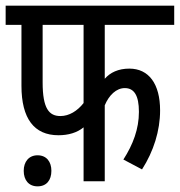

<svg xmlns="http://www.w3.org/2000/svg" viewBox="-20 -642 637 680"><path d="M351 -554H597V-622H0V-554H56V-338C56 -222 101 -163 187 -163C222 -163 253 -172 276 -191V0H351V-269C366 -305 392 -330 422 -330C455 -330 472 -304 472 -246C472 -185 451 -130 417 -77L483 -42C524 -106 547 -179 547 -251C547 -345 507 -399 438 -399C399 -399 370 -385 351 -363ZM131 -554H276V-277C254 -249 225 -231 194 -231C154 -231 131 -257 131 -350ZM64 -37C64 -4 82 18 113 18C145 18 162 -4 162 -37C162 -69 145 -92 113 -92C82 -92 64 -69 64 -37Z"/></svg>

Font: Noto Sans Devanagari ExtraCondensed
Style: Regular
Weight: 400
Width: 2
Designer: Jelle Bosma - Monotype Design Team
Foundry: Monotype Imaging Inc.
Version: Version 2.004